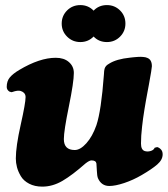

<svg xmlns="http://www.w3.org/2000/svg" viewBox="-20 -710 647 740"><path d="M289.6 -690.4Q320.3 -690.4 340.8 -668.9Q360.8 -690.4 392.1 -690.4Q421.9 -690.4 442.6 -669.9Q463.4 -649.4 463.4 -619.1Q463.4 -589.4 442.6 -568.6Q421.9 -547.9 392.1 -547.9Q360.8 -547.9 340.8 -569.3Q320.3 -547.9 289.6 -547.9Q259.8 -547.9 238.8 -568.6Q217.8 -589.4 217.8 -619.1Q217.8 -648.9 238.5 -669.7Q259.3 -690.4 289.6 -690.4ZM143.1 9.3Q113.8 9.3 92.3 -2Q70.8 -13.2 60.3 -31Q49.8 -48.8 45.4 -65.7Q41 -82.5 41 -99.1Q41 -145.5 59.8 -229.2Q78.6 -313 78.6 -335.9Q78.6 -345.7 72.3 -352.1Q67.4 -356.9 59.6 -359.4Q48.3 -362.8 27.8 -355.5Q23.4 -353.5 15.6 -357.4Q5.9 -364.3 5.9 -375Q5.9 -397.5 18.1 -411.9Q30.3 -426.3 54.2 -440.4Q132.8 -487.3 194.8 -487.3Q226.6 -487.3 245.1 -471.2Q264.6 -454.6 264.6 -428.7Q264.6 -393.6 245.4 -299.6Q226.1 -205.6 226.1 -173.8Q226.1 -131.8 268.1 -131.8Q289.6 -131.8 313 -158Q336.4 -184.1 351.6 -227.5Q370.1 -282.7 380.4 -421.4Q380.4 -423.3 380.9 -428Q381.3 -432.6 381.3 -434.6Q381.3 -436.5 382.1 -440.4Q382.8 -444.3 383.5 -446.3Q384.3 -448.2 385.7 -451.2Q387.2 -454.1 389.2 -456.1Q391.1 -458 394 -460.4Q397 -462.9 400.9 -464.8Q428.7 -482.4 481 -487.8Q483.9 -488.3 491.5 -489Q499 -489.7 502.4 -490Q505.9 -490.2 512.5 -490.7Q519 -491.2 522.7 -491Q526.4 -490.7 531.5 -490.5Q536.6 -490.2 540.5 -489.3Q544.4 -488.3 547.9 -486.8Q565.4 -480 565.4 -454.6Q565.4 -446.8 553.7 -382.8Q552.7 -378.4 548.3 -354Q543.9 -329.6 542.2 -320.6Q540.5 -311.5 536.9 -289.3Q533.2 -267.1 531.5 -253.9Q529.8 -240.7 527.6 -221.9Q525.4 -203.1 524.4 -187.3Q523.4 -171.4 523.4 -156.7Q523.4 -132.8 537.6 -127.9Q548.3 -124.5 560.3 -127.9Q572.3 -131.3 576.2 -140.6Q585 -143.1 585.9 -143.1Q593.8 -141.1 600.3 -134Q606.9 -127 606.9 -115.2Q606.9 -94.2 586.2 -76.2Q565.4 -58.1 525.9 -35.2Q493.2 -16.1 458.7 -4.6Q424.3 6.8 401.4 6.8Q370.6 6.8 357.4 -23.4Q354 -32.7 353.3 -52Q352.5 -71.3 351.6 -80.1Q349.6 -91.8 332.5 -91.8Q324.7 -91.8 309.6 -80.1Q258.8 -35.2 220.7 -12.9Q182.6 9.3 143.1 9.3Z"/></svg>

Font: Cooper* ExtraBold
Style: Italic
Weight: 800
Italic angle: -7°
Designer: Owen Earl
Foundry: indestructible type*
Version: Version 0.001